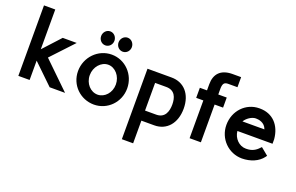

<svg xmlns="http://www.w3.org/2000/svg" viewBox="-107 -1133 2761 1792"><g transform="rotate(20 1273.5 -237.5)"><path d="M73 -700V0H185V-192L384 0H537L274 -255L480 -475H341L185 -305V-700Z M977 -614C977 -651 949 -684 911 -684C873 -684 845 -651 845 -614C845 -577 873 -545 911 -545C949 -545 977 -577 977 -614ZM804 -614C804 -651 776 -684 738 -684C700 -684 672 -651 672 -614C672 -577 700 -545 738 -545C776 -545 804 -577 804 -614ZM827 -385C896 -385 956 -318 956 -235C956 -152 896 -88 827 -88C757 -88 697 -152 697 -235C697 -317 757 -385 827 -385ZM1068 -236C1068 -375 960 -485 826 -485C691 -485 581 -372 581 -233C581 -95 691 11 826 11C960 11 1068 -99 1068 -236Z M1628 -240C1628 -384 1546 -475 1422 -475H1183V225H1295V0H1423C1546 0 1628 -94 1628 -240ZM1515 -240C1515 -174 1494 -100 1406 -100H1295V-375H1406C1494 -375 1515 -306 1515 -240Z M2031 -700H1941C1829 -698 1774 -638 1774 -536V-475H1703V-375H1774V0H1886V-375H1970V-475H1886V-538C1888 -588 1904 -600 1941 -600H2031Z M2184 -316C2204 -350 2251 -385 2293 -385C2318 -385 2381 -379 2402 -316ZM2437 -153 2426 -142C2396 -109 2359 -88 2306 -88H2298C2234 -88 2177 -144 2170 -216H2519V-261C2507 -396 2425 -485 2296 -485H2292C2158 -485 2054 -375 2054 -235C2054 -98 2162 11 2297 11C2380 10 2456 -20 2500 -79L2510 -93Z"/></g></svg>

Font: Mint Spirit No2
Style: Bold
Weight: 700
Designer: HARENDAL Hirwen
Foundry: Arkandis Digital Foundry.
Version: Version 1.004;FFEdit